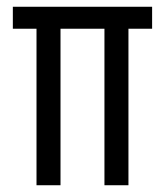

<svg xmlns="http://www.w3.org/2000/svg" viewBox="-20 -548 489 568"><path d="M88 0V-520H159V0ZM289 0V-520H360V0ZM18 -463V-528H430V-463Z"/></svg>

Font: Bricolage Grotesque 24pt Condensed Light
Style: Regular
Weight: 300
Width: 3
Designer: Mathieu Triay
Foundry: Atelier Triay
Version: Version 1.001;gftools[0.9.33.dev8+g029e19f]